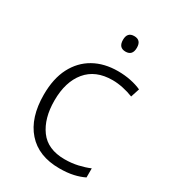

<svg xmlns="http://www.w3.org/2000/svg" viewBox="-180 -826 836 933"><g transform="rotate(30 238.0 -359.5)"><path d="M301 10Q184 10 120.5 -62Q57 -134 57 -263Q57 -353 89 -415Q121 -477 178.5 -509.5Q236 -542 313 -542Q351 -542 385 -535Q419 -528 445 -516L429 -467Q402 -478 371 -484.5Q340 -491 312 -491Q217 -491 166.5 -430Q116 -369 116 -264Q116 -164 161 -102.5Q206 -41 301 -41Q340 -41 375 -49Q410 -57 438 -69V-18Q412 -5 378.5 2.5Q345 10 301 10ZM296 -729Q335 -729 335 -686Q335 -642 296 -642Q257 -642 257 -686Q257 -729 296 -729Z"/></g></svg>

Font: Noto Sans Myanmar Light
Style: Regular
Weight: 300
Designer: Monotype Design Team
Foundry: Monotype Imaging Inc.
Version: Version 2.107; ttfautohint (v1.8.4.7-5d5b)